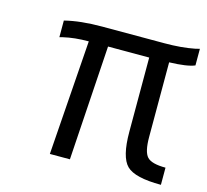

<svg xmlns="http://www.w3.org/2000/svg" viewBox="-81 -607 757 703"><g transform="rotate(15 297.0 -255.0)"><path d="M423 -154V-435H267L239 0H163L194 -435Q140 -435 98 -425L86 -422V-485Q145 -500 228 -500H463Q528 -500 578 -510L594 -514V-451Q566 -439 498 -437V-154Q498 -98 515 -79.5Q532 -61 585 -61V4Q486 4 454.5 -27Q423 -58 423 -154Z"/></g></svg>

Font: Titillium Web
Style: Italic
Weight: 400
Italic angle: -13°
Version: Version 1.002;PS 57.000;hotconv 1.0.70;makeotf.lib2.5.55311